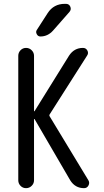

<svg xmlns="http://www.w3.org/2000/svg" viewBox="-20 -980 540 1000"><path d="M317.4 -960H323.2Q339.8 -960 346.2 -945.3Q352.5 -930.7 341.8 -918L255.9 -820.3Q228.5 -790 190.4 -790Q177.7 -790 171.4 -802.2Q165 -814.5 171.9 -824.2L228.5 -912.1Q259.8 -960 317.4 -960ZM75.2 -41V-689.5Q75.2 -706.1 86.9 -718.3Q98.6 -730.5 115.7 -730.5Q132.8 -730.5 145 -718.3Q157.2 -706.1 157.2 -689.5V-401.4Q157.2 -400.4 158.2 -400.4Q160.2 -400.4 160.2 -401.4L339.8 -690.4Q366.2 -730.5 412.1 -730.5Q427.7 -730.5 435.1 -716.8Q442.4 -703.1 433.6 -690.4L240.2 -386.7Q234.4 -378.9 239.3 -373L440.4 -41Q448.2 -28.3 440.9 -14.2Q433.6 0 418 0Q371.1 0 345.7 -41L160.2 -359.4Q160.2 -360.4 158.2 -360.4Q157.2 -360.4 157.2 -359.4V-41Q157.2 -24.4 145 -12.2Q132.8 0 115.7 0Q98.6 0 86.9 -12.2Q75.2 -24.4 75.2 -41Z"/></svg>

Font: Rounded Mgen+ 1m regular
Style: Regular
Weight: 400
Designer: [Source Han Sans]
Ryoko NISHIZUKA  (kana & ideographs); Paul D. Hunt (Latin, Greek & Cyrillic); Wenlong ZHANG  (bopomofo
Version: Version 1.059.20150602